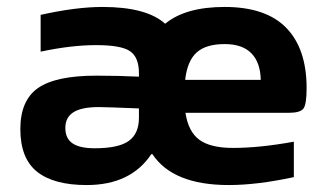

<svg xmlns="http://www.w3.org/2000/svg" viewBox="-20 -529 953 558"><path d="M277.8 -508.8Q405.8 -508.8 460 -460Q519 -508.8 632.8 -508.8Q752.9 -508.8 812 -448Q871.1 -387.2 871.1 -272.9Q871.1 -225.6 861.8 -213.4Q852.5 -201.2 819.8 -201.2H519Q527.3 -146 559.6 -122.6Q591.8 -99.1 657.2 -99.1Q734.4 -99.1 834 -117.2V-14.2Q726.6 8.8 645 8.8Q482.4 8.8 422.9 -81.1H419.9Q359.9 8.8 231.9 8.8Q136.2 8.8 87.6 -30Q39.1 -68.8 39.1 -153.8Q39.1 -237.3 90.6 -273.2Q142.1 -309.1 259.8 -309.1Q324.7 -309.1 383.8 -306.2V-315.9Q383.8 -362.8 357.7 -380.4Q331.5 -397.9 259.8 -397.9Q187.5 -397.9 98.1 -378.9V-485.8Q201.2 -508.8 277.8 -508.8ZM254.9 -98.1Q324.7 -98.1 354.2 -119.4Q383.8 -140.6 383.8 -187V-213.9Q286.1 -217.8 267.1 -217.8Q217.3 -217.8 193.6 -202.9Q169.9 -188 169.9 -157.2Q169.9 -126.5 190.9 -112.3Q211.9 -98.1 254.9 -98.1ZM518.1 -296.9H737.8Q736.8 -347.2 710.7 -374Q684.6 -400.9 632.8 -400.9Q578.6 -400.9 551.5 -376.5Q524.4 -352.1 518.1 -296.9Z"/></svg>

Font: LT Wave Text Bold
Style: Regular
Weight: 700
Designer: Daniel Lyons
Version: Version 2.5 (Glyphs App)